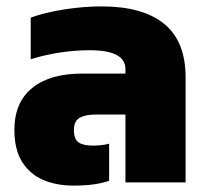

<svg xmlns="http://www.w3.org/2000/svg" viewBox="-20 -570 645 600"><path d="M209 10Q157 10 115.5 -7.5Q74 -25 49.5 -63.5Q25 -102 25 -164Q25 -250 80.5 -295Q136 -340 236 -340H372V-354Q372 -413 261 -413Q168 -413 76 -385V-515Q120 -531 180.5 -540.5Q241 -550 298 -550Q426 -550 493 -495.5Q560 -441 560 -328V0H372V-212H279Q247 -212 229 -202Q211 -192 211 -163Q211 -135 225.5 -125Q240 -115 270 -115Q299 -115 321 -121V-5Q301 2 274 6Q247 10 209 10Z"/></svg>

Font: Kanit
Style: Bold
Weight: 700
Designer: Katatrad Team
Foundry: CadsonDemak
Version: Version 2.000; ttfautohint (v1.8.3)